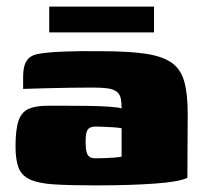

<svg xmlns="http://www.w3.org/2000/svg" viewBox="-20 -558 611 581"><path d="M270 3Q192 3 144 0Q96 -3 70.5 -15Q45 -27 36 -51Q27 -75 27 -115Q27 -166 36 -192.5Q45 -219 66.5 -228.5Q88 -238 123 -238Q149 -238 183.5 -238Q218 -238 252 -237.5Q286 -237 312.5 -235Q339 -233 348 -230Q348 -250 345 -262Q342 -274 332.5 -281Q323 -288 306.5 -290.5Q290 -293 263 -293Q228 -293 192 -292.5Q156 -292 120.5 -291Q85 -290 50 -289V-327Q50 -358 61 -374.5Q72 -391 97 -395Q123 -400 174.5 -402Q226 -404 289 -403Q369 -403 420 -395.5Q471 -388 499 -368.5Q527 -349 537.5 -311.5Q548 -274 548 -214L547 -20Q524 -8 449 -2.5Q374 3 270 3ZM269 -79Q282 -79 296.5 -79.5Q311 -80 324.5 -81Q338 -82 348 -84V-170Q337 -172 320.5 -173Q304 -174 289.5 -174.5Q275 -175 269 -175Q259 -175 252 -171.5Q245 -168 242 -158Q239 -148 239 -129Q239 -109 242 -98Q245 -87 251.5 -83Q258 -79 269 -79ZM129 -460V-538H446V-460Z"/></svg>

Font: Genos Black
Style: Regular
Weight: 900
Designer: Robert E. Leuschke
Foundry: Robert E. Leuschke
Version: Version 1.010